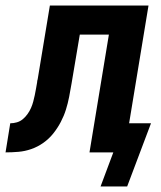

<svg xmlns="http://www.w3.org/2000/svg" viewBox="-62 -550 582 693"><path d="M301 123 347 0H261L331 -425H226L196 -247Q192 -223 187.5 -200Q183 -177 176 -154.5Q169 -132 157.5 -110Q146 -88 130.5 -68.5Q115 -49 94.5 -34.5Q74 -20 51 -12Q28 -4 4.5 -2Q-19 0 -42 0L-25 -105Q-13 -105 -1 -108.5Q11 -112 20.5 -120Q30 -128 37.5 -138.5Q45 -149 50 -160.5Q55 -172 58 -183.5Q61 -195 63.5 -206.5Q66 -218 68 -230Q70 -242 72 -253Q72 -256 72.5 -258.5Q73 -261 74 -264L118 -530H474L404 -105H483L397 123Z"/></svg>

Font: Iosevka Curly XBdObl
Style: Regular
Weight: 800
Italic angle: -9°
Monospace: yes
Designer: Belleve Invis
Foundry: Belleve Invis
Version: Version 11.1.0; ttfautohint (v1.8.3)